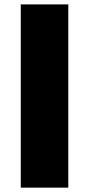

<svg xmlns="http://www.w3.org/2000/svg" viewBox="-20 -860 408 880"><path d="M293 -839.8V0H75.2V-839.8Z"/></svg>

Font: Sinkin Sans 900 X Black
Style: Regular
Weight: 950
Designer: Keith Bates
Foundry: K-Type
Version: Sinkin Sans (version 1.0)  by Keith Bates   •   © 2014   www